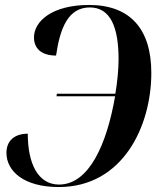

<svg xmlns="http://www.w3.org/2000/svg" viewBox="-20 -744 659 774"><path d="M217 10C475 10 590 -235 590 -450C590 -630 502 -724 339 -724C191 -724 117 -659 117 -593C117 -547 149 -520 206 -520C222 -631 255 -714 342 -714C425 -714 458 -635 458 -505C458 -465 453 -413 445 -366H209L208 -356H444C411 -165 340 0 218 0C134 0 92 -83 92 -205C39 -205 6 -177 6 -128C6 -54 76 10 217 10Z"/></svg>

Font: Noto Serif Display SemiCondensed SemiBold
Style: Italic
Weight: 600
Width: 4
Italic angle: -12°
Designer: Monotype Design Team
Foundry: Monotype Imaging Inc.
Version: Version 2.009